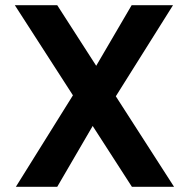

<svg xmlns="http://www.w3.org/2000/svg" viewBox="-20 -718 726 738"><path d="M37 -698H200L649 0H487ZM362 -278 200 0H41L283 -388ZM324 -421 486 -698H645L402 -311Z"/></svg>

Font: Parkinsans Light SemiBold
Style: Regular
Weight: 600
Version: Version 1.000